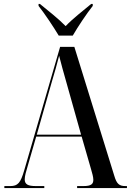

<svg xmlns="http://www.w3.org/2000/svg" viewBox="-20 -951 662 971"><path d="M277 -771H348C374 -816 418 -882 449 -921V-931H441C403 -899 349 -858 312 -819C275 -857 221 -899 182 -931H175V-921C206 -882 250 -816 277 -771ZM2 0H204V-10H161C121 -10 105 -19 105 -44C105 -60 112 -85 120 -111L163 -260H393L440 -97C446 -76 452 -56 452 -42C452 -20 441 -10 402 -10H370V0H622V-10H614C583 -10 570 -21 558 -62L356 -714H284L102 -88C84 -26 70 -10 32 -10H2ZM166 -270 242 -537C258 -591 266 -618 279 -669C288 -633 300 -589 322 -512L390 -270Z"/></svg>

Font: Noto Serif Display Condensed Medium
Style: Regular
Weight: 500
Width: 3
Designer: Monotype Design Team
Foundry: Monotype Imaging Inc.
Version: Version 2.009